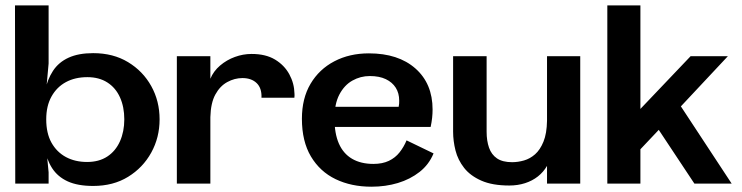

<svg xmlns="http://www.w3.org/2000/svg" viewBox="-20 -680 2748 711"><path d="M36.5 0 35.5 -660H160V-444.9L141.3 -238L160 -41.9V0ZM324.9 8.6Q267.9 8.6 230.8 -8.3Q193.7 -25.3 173 -57.3Q152.3 -89.3 144.4 -135.2Q136.5 -181.1 136.5 -238Q136.5 -294.9 145.9 -340.3Q155.2 -385.7 176.3 -417.7Q197.3 -449.7 234 -466.4Q270.7 -483.2 324.9 -483.2Q399.3 -483.2 454.2 -449.9Q509.2 -416.7 540.1 -361.2Q571 -305.7 571 -238Q571 -170.9 540.1 -114.9Q509.2 -58.9 454.3 -25.2Q399.4 8.6 324.9 8.6ZM302.6 -80.2Q346.7 -80.2 377.4 -100.4Q408 -120.5 424.2 -156.6Q440.3 -192.7 440.3 -238.1Q440.3 -284 424.3 -319.5Q408.3 -355 377.6 -374.6Q346.9 -394.3 303.6 -394.3Q258.1 -394.3 224.2 -376Q190.4 -357.8 170.8 -322.8Q151.2 -287.8 151.2 -238.2Q151.2 -186.5 170.6 -151.7Q190.1 -116.9 224 -98.5Q258 -80.2 302.6 -80.2Z M634.9 0V-472H759V-388.4Q770.7 -416.7 795.1 -437.4Q819.5 -458.1 849.7 -469.1Q880 -480.2 911.1 -480.2Q963.6 -480.4 998.4 -459.5Q1033.1 -438.6 1051.4 -404.9Q1069.7 -371.3 1070.5 -333Q1070.7 -329.5 1070.7 -326.2Q1070.7 -322.9 1070.1 -318.2H948.3Q949.8 -353.5 930.5 -372.2Q911.2 -390.9 877.6 -390.9Q848.7 -390.9 821.6 -376.1Q794.5 -361.3 777.4 -329.9Q760.3 -298.5 759 -246.3V0Z M1210 -284.5H1456.3Q1457.7 -290.6 1458 -296Q1458.3 -301.4 1458.3 -307.1Q1458.3 -335 1445.5 -355.2Q1432.8 -375.3 1408.7 -386.9Q1384.7 -398.4 1349.3 -398.4Q1314.9 -398.4 1285 -381.6Q1255.1 -364.9 1236.7 -329.9Q1218.3 -294.9 1218.8 -240.9Q1218.5 -185.9 1234.9 -148.4Q1251.4 -110.9 1283.8 -92Q1316.2 -73 1362.9 -73Q1396.1 -73 1419.9 -84.3Q1443.7 -95.6 1459.5 -115.6Q1475.3 -135.6 1485.6 -160.2L1585.5 -111.9Q1568.6 -70.7 1533.9 -43.4Q1499.1 -16.1 1453.4 -2.3Q1407.7 11.4 1355.4 11.4Q1280.9 11.4 1222.9 -16.5Q1164.9 -44.4 1131.4 -100.6Q1098 -156.7 1098 -240.2Q1098 -315.8 1130 -369.7Q1162 -423.7 1218.1 -453Q1274.2 -482.4 1346.1 -482.4Q1455 -482.4 1518.5 -426.3Q1581.9 -370.2 1581.9 -274.4Q1581.9 -259.3 1580.2 -243.3Q1578.4 -227.3 1574.7 -209.9H1206.7Z M1866 7Q1803.2 7 1762.4 -11.1Q1721.6 -29.1 1698.7 -58.3Q1675.8 -87.5 1666.8 -122.7Q1657.9 -157.9 1657.9 -192.7V-472H1782V-192.5Q1782 -158.4 1791 -132.9Q1799.9 -107.5 1820.5 -93.4Q1841.1 -79.4 1876.4 -79.4Q1898.1 -79.4 1920.4 -85.8Q1942.7 -92.2 1961.4 -108.6Q1980.2 -125.1 1992.5 -155.3Q2004.9 -185.4 2005.7 -233.1V-472H2128.7V-0.2H2005.7V-65.7Q1992.6 -43.1 1972 -26.7Q1951.3 -10.4 1924.3 -1.7Q1897.3 7 1866 7Z M2229 0V-660H2351.5V-261.3H2336.9L2537.5 -472H2675.5L2467.5 -249.9L2466.8 -338.7L2689.5 0H2551.5L2383.3 -253.6L2467.5 -249.9L2329.9 -104.4L2351.5 -151.6V0Z"/></svg>

Font: Panamera Thin
Style: Regular
Weight: 100
Designer: Bastien Sozeau
Foundry: NBR — Bastien Sozeau
Version: Version 3.003;gftools[0.9.33]